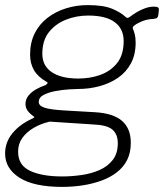

<svg xmlns="http://www.w3.org/2000/svg" viewBox="-31 -558 643 753"><path d="M213 175Q102 175 45.5 139Q-11 103 -11 44Q-11 0 17.5 -35Q46 -70 94 -92Q101 -95 103 -97.5Q105 -100 99 -103Q84 -114 76.5 -125Q69 -136 69 -150Q69 -169 81 -183.5Q93 -198 111 -208Q129 -218 147 -224Q153 -227 155 -231Q157 -235 152 -237Q118 -256 102.5 -282.5Q87 -309 87 -344Q87 -391 105 -427Q123 -463 154.5 -487.5Q186 -512 227 -525Q268 -538 313 -538Q374 -538 408 -524Q442 -510 461 -492Q466 -487 470.5 -488Q475 -489 481 -494Q493 -503 507.5 -511.5Q522 -520 539 -526Q556 -532 573 -532Q585 -532 589 -528.5Q593 -525 592 -518L590 -500Q589 -492 585.5 -488.5Q582 -485 572 -484Q553 -483 540.5 -479.5Q528 -476 516 -470Q486 -456 490 -446Q494 -437 497.5 -423.5Q501 -410 501 -391Q501 -344 482.5 -309.5Q464 -275 432 -253Q400 -231 359.5 -220Q319 -209 274 -209Q264 -209 239.5 -207.5Q215 -206 187.5 -201Q160 -196 140.5 -186Q121 -176 121 -158Q121 -143 144 -135.5Q167 -128 219 -125L340 -118Q413 -114 447.5 -84Q482 -54 482 2Q482 41 467.5 69.5Q453 98 427 118Q401 138 366.5 150.5Q332 163 293 169Q254 175 213 175ZM213 134Q250 134 288.5 128.5Q327 123 359 109Q391 95 411 69.5Q431 44 431 4Q431 -32 409.5 -50Q388 -68 333 -70L164 -81Q129 -73 101 -56.5Q73 -40 56.5 -17Q40 6 40 37Q40 90 87 112Q134 134 213 134ZM276 -250Q323 -250 363 -264.5Q403 -279 428.5 -311Q454 -343 454 -397Q454 -445 419 -471Q384 -497 315 -497Q268 -497 227 -480.5Q186 -464 160.5 -431.5Q135 -399 135 -347Q135 -300 172 -275Q209 -250 276 -250Z"/></svg>

Font: Libre Franklin ExtraLight
Style: Italic
Weight: 250
Italic angle: -8°
Designer: Pablo Impallari, Rodrigo Fuenzalida, Nhung Nguyen
Foundry: Impallari Type
Version: Version 3.000